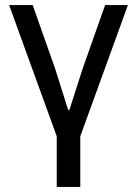

<svg xmlns="http://www.w3.org/2000/svg" viewBox="-20 -538 541 758"><path d="M204 0 16 -518H109L197 -269L249 -104H254L307 -269L395 -518H485L297 0V200H204Z"/></svg>

Font: IBM Plex Sans Text
Style: Regular
Weight: 450
Designer: Mike Abbink, Paul van der Laan, Pieter van Rosmalen
Foundry: Bold Monday
Version: Version 3.005